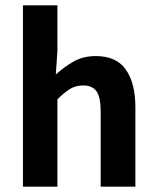

<svg xmlns="http://www.w3.org/2000/svg" viewBox="-20 -699 587 719"><path d="M66 0V-679H195V-509L189 -420Q217 -446 253.5 -467.5Q290 -489 339 -489Q416 -489 451.5 -438Q487 -387 487 -297V0H357V-281Q357 -335 341.5 -357Q326 -379 292 -379Q263 -379 241.5 -365.5Q220 -352 195 -327V0Z"/></svg>

Font: Narnoor
Style: Bold
Weight: 700
Designer: S. Sridhar Murthy
Foundry: SIL International
Version: Version 3.000